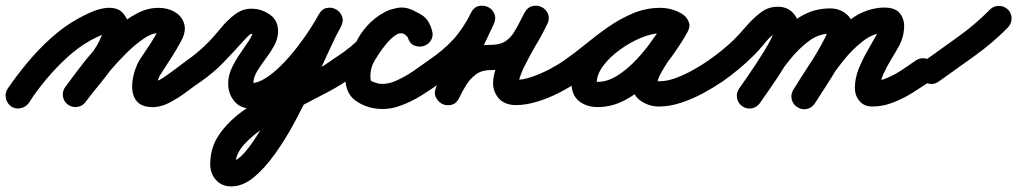

<svg xmlns="http://www.w3.org/2000/svg" viewBox="-65 -330 3629 685"><path d="M38 37Q27 52 9 56Q-9 60 -25 50Q-40 39 -44 21Q-48 3 -38 -13Q-7 -59 33 -107Q73 -155 119 -196Q165 -237 214 -264Q232 -274 255 -284.5Q278 -295 302.5 -300Q327 -305 348.5 -299Q370 -293 384 -269Q395 -251 394 -231Q393 -211 388 -192Q377 -151 351.5 -112Q326 -73 295.5 -36Q265 1 240 34Q240 34 240 34Q240 34 240 34Q229 49 210.5 51.5Q192 54 177 43Q162 32 159.5 13.5Q157 -5 168 -20Q189 -48 217 -81.5Q245 -115 269 -149.5Q293 -184 302 -216Q303 -221 304 -225Q305 -233 306.5 -226.5Q308 -220 314 -216Q323 -209 321.5 -211Q320 -213 304 -208Q292 -203 280.5 -197.5Q269 -192 258 -186Q215 -162 175 -125.5Q135 -89 99.5 -46.5Q64 -4 38 37Q38 37 38 37Q38 37 38 37ZM240 34Q229 49 210.5 51.5Q192 54 177 43Q162 32 159.5 13.5Q157 -5 168 -20Q188 -47 215.5 -83.5Q243 -120 276.5 -158Q310 -196 347 -228.5Q384 -261 422.5 -281.5Q461 -302 500 -302Q534 -302 559 -287Q584 -272 592 -245.5Q600 -219 582 -185Q582 -185 582 -185Q582 -185 582 -185Q566 -155 548 -127Q530 -99 512 -71Q505 -62 500 -49Q495 -36 495 -25Q495 -25 495 -26Q494 -28 494 -28Q491 -32 488 -34Q486 -36 481.5 -37Q477 -38 479 -38Q493 -37 516 -52Q539 -67 563 -85.5Q587 -104 601 -114Q616 -125 634.5 -121.5Q653 -118 664 -103Q675 -88 671.5 -69.5Q668 -51 653 -40Q628 -23 598 -0.5Q568 22 536 38Q504 54 473 52Q438 50 422.5 30.5Q407 11 406.5 -17Q406 -45 414.5 -73Q423 -101 436 -121Q454 -147 471 -173Q488 -199 502 -227Q502 -227 502 -227Q502 -227 502 -227Q505 -232 504 -230Q503 -228 505 -224Q507 -214 512.5 -212Q518 -210 508 -211Q504 -212 500 -212Q477 -212 447.5 -192Q418 -172 386.5 -141Q355 -110 326 -75.5Q297 -41 274.5 -11.5Q252 18 240 34Q240 34 240 34Q240 34 240 34Z M653 -40Q637 -29 619 -32.5Q601 -36 590 -51Q579 -67 582.5 -85Q586 -103 601 -114Q643 -143 681 -182Q701 -203 723.5 -230.5Q746 -258 773 -278.5Q800 -299 832 -299Q867 -299 897 -278.5Q927 -258 927 -219Q927 -192 913.5 -167.5Q900 -143 882.5 -120Q865 -97 852 -75.5Q839 -54 839 -32Q839 -26 839.5 -27Q840 -28 835 -31Q832 -33 830 -33Q854 -33 883 -51.5Q912 -70 940.5 -99Q969 -128 995 -161.5Q1021 -195 1041 -226Q1061 -257 1072 -278Q1082 -297 1099.5 -300Q1117 -303 1132 -295Q1148 -287 1155 -271Q1162 -255 1151 -235Q1132 -200 1107 -145Q1082 -90 1052 -25.5Q1022 39 988 102.5Q954 166 916.5 218.5Q879 271 840 303Q801 335 760 335Q726 335 705.5 312Q685 289 685 256Q685 197 716 151.5Q747 106 797 69Q847 32 905.5 1.5Q964 -29 1020 -57Q1076 -85 1117 -114Q1117 -114 1117 -114Q1117 -114 1117 -114Q1132 -125 1150.5 -121.5Q1169 -118 1180 -103Q1191 -88 1187.5 -69.5Q1184 -51 1169 -40Q1139 -19 1090 6Q1041 31 986.5 60Q932 89 884 120.5Q836 152 805.5 186Q775 220 775 256Q775 258 774 255.5Q773 253 772 252Q767 246 760 245Q760 245 760 245Q760 245 760 245Q781 245 808 214Q835 183 865 132.5Q895 82 925.5 22Q956 -38 984.5 -97Q1013 -156 1035.5 -204.5Q1058 -253 1073 -279Q1083 -298 1100.5 -301.5Q1118 -305 1133 -297Q1148 -289 1155 -272.5Q1162 -256 1152 -236Q1136 -204 1110.5 -165Q1085 -126 1053 -87Q1021 -48 984.5 -15Q948 18 908.5 37.5Q869 57 830 57Q792 57 770.5 30.5Q749 4 749 -32Q749 -60 762 -87.5Q775 -115 792.5 -140Q810 -165 823.5 -185.5Q837 -206 837 -219Q837 -220 837 -219Q837 -218 837 -216Q838 -213 839 -211Q842 -206 841 -207.5Q840 -209 832 -209Q827 -209 815 -196Q803 -183 800 -180Q765 -141 730.5 -105.5Q696 -70 653 -40Q653 -40 653 -40Q653 -40 653 -40Z M1168 -39Q1152 -29 1133.5 -33Q1115 -37 1105 -52Q1095 -68 1099 -86.5Q1103 -105 1118 -115Q1141 -130 1164 -146.5Q1187 -163 1207 -182Q1208 -183 1205.5 -179Q1203 -175 1204 -176Q1218 -208 1245 -238Q1272 -268 1307 -286.5Q1342 -305 1379 -301Q1380 -301 1383 -300Q1387 -299 1387 -299Q1421 -290 1443.5 -274Q1466 -258 1476 -222Q1482 -201 1472.5 -186Q1463 -171 1447 -166Q1431 -161 1414.5 -167Q1398 -173 1391 -194Q1389 -198 1388 -200Q1388 -200 1388 -199Q1389 -198 1389 -198Q1387 -200 1385 -202Q1383 -204 1381 -206Q1381 -206 1380 -206Q1380 -207 1380 -207Q1366 -217 1348.5 -206Q1331 -195 1314 -174.5Q1297 -154 1284.5 -134.5Q1272 -115 1268 -107Q1268 -107 1268 -108Q1269 -109 1269 -109Q1261 -95 1258 -77Q1255 -59 1258 -43Q1259 -40 1270 -36.5Q1281 -33 1285 -32Q1285 -32 1284 -32Q1284 -32 1284 -32Q1314 -27 1347 -41.5Q1380 -56 1410.5 -77Q1441 -98 1463 -114Q1478 -125 1496.5 -121.5Q1515 -118 1526 -103Q1537 -88 1533.5 -69.5Q1530 -51 1515 -40Q1480 -16 1440 9.5Q1400 35 1356.5 49.5Q1313 64 1268 56Q1268 56 1268 56Q1267 56 1267 56Q1234 50 1205.5 30.5Q1177 11 1170 -25Q1163 -56 1168.5 -90Q1174 -124 1189 -151Q1189 -151 1190 -152Q1190 -153 1190 -153Q1207 -182 1232.5 -215Q1258 -248 1290 -273Q1322 -298 1358 -302.5Q1394 -307 1432 -279Q1432 -279 1432 -280Q1431 -280 1431 -280Q1437 -276 1442.5 -271.5Q1448 -267 1453 -262Q1453 -262 1454 -261Q1454 -260 1454 -260Q1468 -245 1475 -224Q1483 -204 1472.5 -189Q1462 -174 1446 -169Q1430 -164 1413 -169.5Q1396 -175 1390 -196Q1387 -207 1379.5 -208.5Q1372 -210 1363 -213Q1363 -213 1367 -212Q1371 -211 1371 -211Q1354 -213 1336.5 -200.5Q1319 -188 1305.5 -170.5Q1292 -153 1286 -140Q1278 -121 1256 -102Q1234 -83 1209.5 -67Q1185 -51 1168 -39Q1168 -39 1168 -39Q1168 -39 1168 -39Z M1515 -40Q1499 -29 1481 -32.5Q1463 -36 1452 -51Q1441 -67 1444.5 -85Q1448 -103 1463 -114Q1516 -150 1551.5 -188.5Q1587 -227 1616 -285Q1626 -305 1643.5 -308.5Q1661 -312 1676 -305Q1691 -298 1698.5 -281.5Q1706 -265 1697 -245Q1666 -179 1635 -113Q1604 -47 1573 19Q1564 39 1546 43Q1528 47 1513 40Q1498 32 1490 16Q1482 0 1492 -20Q1512 -61 1537.5 -95Q1563 -129 1599 -149.5Q1635 -170 1685 -170Q1723 -170 1743.5 -186.5Q1764 -203 1777.5 -229Q1791 -255 1807 -286Q1818 -305 1835 -308.5Q1852 -312 1867 -305Q1882 -298 1889.5 -282Q1897 -266 1888 -246Q1871 -209 1849.5 -173.5Q1828 -138 1810 -101Q1804 -90 1799 -78.5Q1794 -67 1790 -55Q1787 -46 1786 -39Q1786 -39 1786 -35Q1786 -31 1785 -33Q1783 -37 1778 -41Q1773 -45 1775 -45Q1801 -45 1833 -56Q1865 -67 1895.5 -83Q1926 -99 1947 -114Q1947 -114 1947 -114Q1947 -114 1947 -114Q1962 -124 1980.5 -121Q1999 -118 2010 -103Q2020 -88 2017 -69.5Q2014 -51 1999 -40Q1970 -20 1931.5 0Q1893 20 1852 32.5Q1811 45 1775 45Q1754 45 1736 37Q1718 29 1707 11Q1692 -12 1694.5 -41.5Q1697 -71 1710.5 -103.5Q1724 -136 1742 -168.5Q1760 -201 1778 -230.5Q1796 -260 1806 -283Q1815 -303 1832.5 -306.5Q1850 -310 1866 -302Q1881 -295 1889 -278.5Q1897 -262 1887 -243Q1862 -197 1838 -160Q1814 -123 1778.5 -101.5Q1743 -80 1685 -80Q1654 -80 1633.5 -65Q1613 -50 1598.5 -27Q1584 -4 1573 20Q1563 40 1545.5 44Q1528 48 1513 41Q1498 33 1490 17Q1482 1 1491 -19Q1522 -85 1553 -151Q1584 -217 1615 -284Q1625 -304 1642.5 -307.5Q1660 -311 1675 -303Q1690 -296 1698 -280Q1706 -264 1696 -244Q1662 -177 1619 -130Q1576 -83 1515 -40Q1515 -40 1515 -40Q1515 -40 1515 -40Z M1936 -51Q1925 -67 1928.5 -85Q1932 -103 1947 -114Q1986 -141 2025.5 -173.5Q2065 -206 2107 -235Q2149 -264 2194.5 -283Q2240 -302 2291 -302Q2312 -302 2333 -296Q2354 -290 2372 -278Q2390 -265 2391.5 -247.5Q2393 -230 2384 -217Q2375 -203 2358.5 -197Q2342 -191 2323 -202Q2314 -207 2307.5 -209Q2301 -211 2289 -211Q2261 -211 2223 -195.5Q2185 -180 2148.5 -154Q2112 -128 2088 -96.5Q2064 -65 2064 -34Q2064 -29 2060 -34Q2056 -39 2060 -38Q2063 -38 2068 -38Q2103 -38 2139.5 -61.5Q2176 -85 2209 -121Q2242 -157 2268 -194.5Q2294 -232 2310 -260Q2320 -279 2338 -282.5Q2356 -286 2371 -277Q2385 -269 2392 -252.5Q2399 -236 2388 -216Q2380 -200 2362 -175Q2344 -150 2325.5 -122Q2307 -94 2293.5 -70Q2280 -46 2280 -32Q2280 -30 2279.5 -33.5Q2279 -37 2278 -39Q2274 -44 2277 -42Q2280 -40 2286 -40Q2315 -40 2347 -52Q2379 -64 2409 -81Q2439 -98 2462 -114Q2477 -125 2495.5 -121.5Q2514 -118 2525 -103Q2536 -88 2532.5 -69.5Q2529 -51 2514 -40Q2483 -19 2444.5 2Q2406 23 2365 36.5Q2324 50 2286 50Q2250 50 2220 29Q2190 8 2190 -32Q2190 -61 2203 -90.5Q2216 -120 2236 -149.5Q2256 -179 2276 -206.5Q2296 -234 2310 -260Q2320 -279 2338 -282.5Q2356 -286 2371 -277Q2385 -269 2392 -252.5Q2399 -236 2388 -216Q2366 -176 2332.5 -129.5Q2299 -83 2257 -41.5Q2215 0 2167 26Q2119 52 2068 52Q2027 52 2000.5 30.5Q1974 9 1974 -34Q1974 -75 1994.5 -113.5Q2015 -152 2048.5 -186Q2082 -220 2123.5 -246Q2165 -272 2208 -286.5Q2251 -301 2289 -301Q2332 -301 2369 -280Q2387 -269 2388.5 -251.5Q2390 -234 2380 -219Q2371 -204 2354 -198Q2337 -192 2320 -204Q2314 -209 2306 -210.5Q2298 -212 2291 -212Q2251 -212 2212 -194Q2173 -176 2136.5 -148.5Q2100 -121 2065.5 -91.5Q2031 -62 1999 -40Q1983 -29 1965 -32.5Q1947 -36 1936 -51Z M2514 -40Q2498 -29 2480 -32.5Q2462 -36 2451 -51Q2440 -67 2443.5 -85Q2447 -103 2462 -114Q2511 -148 2552 -187Q2573 -208 2597 -236Q2621 -264 2648.5 -285Q2676 -306 2710 -306Q2745 -306 2766 -282Q2787 -258 2787 -224Q2787 -199 2771 -163Q2755 -127 2731.5 -89Q2708 -51 2684.5 -17.5Q2661 16 2646 38Q2646 38 2646 38Q2646 38 2646 38Q2635 53 2617 56.5Q2599 60 2583 49Q2568 38 2564.5 20Q2561 2 2572 -14Q2580 -25 2595 -46.5Q2610 -68 2627.5 -94.5Q2645 -121 2661 -147Q2677 -173 2687 -193.5Q2697 -214 2697 -224Q2697 -227 2699.5 -223Q2702 -219 2705 -217Q2706 -217 2708.5 -216.5Q2711 -216 2710 -216Q2708 -216 2707 -215Q2686 -204 2665 -178Q2644 -152 2627 -135Q2575 -83 2514 -40Q2514 -40 2514 -40Q2514 -40 2514 -40ZM2646 38Q2635 53 2617 56.5Q2599 60 2583 49Q2568 38 2564.5 20Q2561 2 2572 -14Q2601 -55 2634 -104.5Q2667 -154 2706 -198.5Q2745 -243 2792 -271.5Q2839 -300 2897 -300Q2930 -300 2954.5 -280Q2979 -260 2979 -225Q2979 -201 2963 -165.5Q2947 -130 2924 -91Q2901 -52 2878.5 -17.5Q2856 17 2842 39Q2842 39 2842 39Q2842 39 2842 39Q2832 54 2813.5 58Q2795 62 2779 52Q2764 42 2760 23.5Q2756 5 2766 -11Q2774 -23 2788.5 -45.5Q2803 -68 2820.5 -95.5Q2838 -123 2853.5 -149.5Q2869 -176 2879 -196.5Q2889 -217 2889 -225Q2889 -226 2889 -223.5Q2889 -221 2890 -220Q2892 -215 2896.5 -212.5Q2901 -210 2897 -210Q2856 -210 2820 -183Q2784 -156 2752 -116Q2720 -76 2693.5 -34.5Q2667 7 2646 38Q2646 38 2646 38Q2646 38 2646 38ZM2842 38Q2833 54 2815 58.5Q2797 63 2781 53Q2765 44 2760 26Q2755 8 2765 -9Q2790 -50 2822.5 -99.5Q2855 -149 2896 -195Q2937 -241 2984.5 -271Q3032 -301 3086 -303Q3129 -304 3146 -282Q3163 -260 3160.5 -227.5Q3158 -195 3143 -167Q3131 -145 3115 -119Q3099 -93 3087 -66.5Q3075 -40 3075 -16Q3075 -16 3075 -17Q3073 -26 3065 -32.5Q3057 -39 3048 -40Q3049 -40 3047 -40Q3073 -40 3101.5 -52.5Q3130 -65 3156 -82.5Q3182 -100 3202 -114Q3202 -114 3202 -114Q3202 -114 3202 -114Q3218 -125 3236.5 -121.5Q3255 -118 3265 -103Q3276 -87 3272.5 -68.5Q3269 -50 3254 -40Q3224 -20 3190.5 1Q3157 22 3120.5 36Q3084 50 3047 50Q3018 50 3001.5 30.5Q2985 11 2985 -16Q2985 -50 2998 -83Q3011 -116 3029.5 -148Q3048 -180 3064 -209Q3074 -229 3071.5 -231.5Q3069 -234 3077 -222Q3084 -212 3088 -212.5Q3092 -213 3090 -213Q3051 -212 3014 -183.5Q2977 -155 2944.5 -114.5Q2912 -74 2885.5 -32.5Q2859 9 2842 38Q2842 38 2842 38Q2842 38 2842 38Z M3221 -50Q3211 -65 3214 -83.5Q3217 -102 3232 -112Q3292 -155 3353.5 -199Q3415 -243 3467 -296Q3467 -296 3467 -296Q3467 -296 3467 -296Q3480 -309 3498.5 -309Q3517 -309 3531 -296Q3544 -283 3544 -264.5Q3544 -246 3531 -232Q3477 -177 3412 -130.5Q3347 -84 3284 -39Q3269 -28 3250.5 -31Q3232 -34 3221 -50Z"/></svg>

Font: FRB American Cursive Black
Style: Bold Italic
Weight: 900
Italic angle: -25°
Version: Version 2.0;Modular Font Editor K font №1